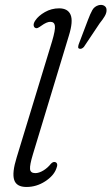

<svg xmlns="http://www.w3.org/2000/svg" viewBox="-20 -754 455 783"><path d="M261 -609 114 -124Q101 -81 102.5 -64.5Q104 -48 124 -48Q139 -48 156.5 -58.5Q174 -69 187.5 -86Q196.5 -95.5 205 -93Q219 -88.5 209.5 -66Q199 -37 163.8 -14.2Q128.5 8.5 88 8.5Q47 8.5 37.8 -20.5Q28.5 -49.5 48 -112L192.5 -586Q206 -631.5 204 -648.2Q202 -665 185 -665Q170.5 -665 148.5 -649Q141 -643.5 134.8 -640.5Q128.5 -637.5 123.5 -640.5Q118 -643 117.2 -651.2Q116.5 -659.5 124 -670.5Q136.5 -689.5 163.2 -704.8Q190 -720 221 -720Q257 -720 268 -693.5Q279 -667 261 -609ZM339 -673.5Q348 -697.5 356.5 -712.8Q365 -728 383 -733Q396.5 -736 405.5 -730.2Q414.5 -724.5 414.5 -713.5Q415 -701.5 407.2 -688.2Q399.5 -675 386.5 -659L322 -562.5Q312.5 -552.5 303.5 -555.5Q298.5 -557 298.8 -562.2Q299 -567.5 301 -573.5Z"/></svg>

Font: Fraunces 72pt S100 Light
Style: Italic
Weight: 300
Italic angle: -16°
Version: Version 1.000; ttfautohint (v1.8.3)